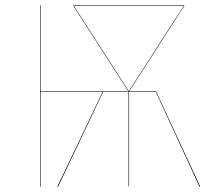

<svg xmlns="http://www.w3.org/2000/svg" viewBox="-20 -700 811 720"><path d="M731 0H728L564 -356H464V-1H462V-356H367L198 0H195L365 -356H132V0H130V-680H132V-358H461L255 -678V-680H671V-678L465 -358H565ZM463 -358 669 -678H257Z"/></svg>

Font: FiraGO Two
Style: Regular
Weight: 100
Designer: bBox Type
Foundry: bBox Type GmbH
Version: Version 1.001